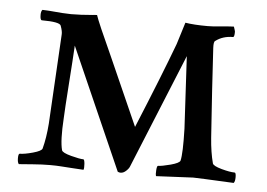

<svg xmlns="http://www.w3.org/2000/svg" viewBox="-39 -468 723 520"><g transform="rotate(5 322.5 -208.0)"><path d="M457 -328.1 330.1 -17.6Q328.1 -11.7 320.8 -4.9Q313.5 2 305.7 2Q301.8 2 297.9 0L152.3 -330.1Q150.4 -294.9 145.5 -226.1Q140.6 -157.2 139.6 -131.8Q135.7 -70.3 142.6 -44.9Q144.5 -38.1 168.5 -31.7Q192.4 -25.4 202.1 -25.4Q205.1 -25.4 206.1 -13.7Q207 -2 205.1 2.9Q190.4 2 173.8 1Q157.2 0 144 -1Q130.9 -2 114.3 -2Q91.8 -2 67.4 0Q43 2 29.3 2.9Q25.4 -1 25.4 -13.2Q25.4 -25.4 29.3 -25.4Q42 -25.4 64.9 -31.7Q87.9 -38.1 89.8 -44.9Q97.7 -74.2 100.6 -113.3L114.3 -356.4Q115.2 -365.2 109.4 -380.9Q105.5 -390.6 57.6 -390.6Q52.7 -390.6 52.7 -405.3Q52.7 -415 56.6 -418.9Q59.6 -418.9 65.9 -418.5Q72.3 -418 75.2 -418Q116.2 -414.1 134.8 -414.1Q161.1 -414.1 193.4 -417Q194.3 -417 198.7 -417.5Q203.1 -418 205.1 -418Q210.9 -399.4 252.9 -307.6L334 -125Q394.5 -271.5 426.8 -358.4L445.3 -418Q468.8 -414.1 505.9 -414.1Q518.6 -414.1 537.1 -416Q555.7 -418 560.5 -418Q562.5 -418 568.4 -418.5Q574.2 -418.9 577.1 -418.9Q581.1 -407.2 581.1 -405.3Q581.1 -390.6 577.1 -390.6Q549.8 -390.6 530.3 -376Q525.4 -374 526.4 -356.4L533.2 -244.1Q535.2 -213.9 538.1 -170.9Q541 -127.9 542 -113.3Q544.9 -74.2 552.7 -44.9Q554.7 -38.1 577.6 -31.7Q600.6 -25.4 613.3 -25.4Q617.2 -25.4 617.2 -13.2Q617.2 -1 613.3 2.9Q513.7 -2 502.9 -2Q500 -2 402.3 2.9Q400.4 -2 401.4 -13.7Q402.3 -25.4 405.3 -25.4Q415 -25.4 439 -31.7Q462.9 -38.1 464.8 -44.9Q469.7 -64.5 467.8 -131.8Z"/></g></svg>

Font: Crimson Text
Style: Roman
Weight: 400
Version: Version 0.13